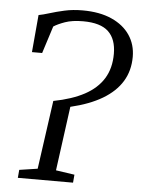

<svg xmlns="http://www.w3.org/2000/svg" viewBox="-53 -792 615 835"><g transform="rotate(5 254.0 -375.0)"><path d="M56.5 0 59.5 -35 139 -47 181 -346.5Q261.5 -362 315.8 -391.2Q370 -420.5 397.8 -465.5Q425.5 -510.5 425.5 -573.5Q425.5 -637.5 391 -670.2Q356.5 -703 280 -703Q233 -703 201.5 -691.8Q170 -680.5 152.5 -669L114.5 -550H70L84.5 -713Q103.5 -716.5 131.5 -725.2Q159.5 -734 195.5 -742Q231.5 -750 274 -750Q348.5 -750 401 -726.5Q453.5 -703 481 -662Q508.5 -621 508.5 -567.5Q508.5 -507 480 -460.2Q451.5 -413.5 395.5 -380.2Q339.5 -347 257 -327.5L219 -47L300.5 -35L297.5 0Z"/></g></svg>

Font: Merriweather Light 18pt Light
Style: Italic
Weight: 300
Italic angle: -7.8°
Version: Version 2.101